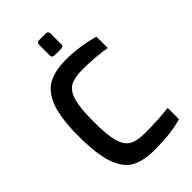

<svg xmlns="http://www.w3.org/2000/svg" viewBox="-277 -1035 1138 1138"><g transform="rotate(-45 292.0 -466.5)"><path d="M50 -372Q50 -519 80 -600.5Q110 -682 168 -713.5Q226 -745 318 -745Q378 -745 438.5 -735.5Q499 -726 542 -713V-618Q512 -624 456.5 -629Q401 -634 343 -634Q277 -634 241.5 -613.5Q206 -593 190 -537Q174 -481 174 -370Q174 -259 189 -203Q204 -147 239 -126Q274 -105 342 -105Q456 -105 542 -116V-21Q451 6 315 6Q221 6 165 -23.5Q109 -53 79.5 -135Q50 -217 50 -372ZM268 -829V-919Q268 -939 287 -939H344Q353 -939 358 -933.5Q363 -928 363 -919V-829Q363 -810 344 -810H287Q279 -810 273.5 -815Q268 -820 268 -829Z"/></g></svg>

Font: Exo SemiBold
Style: Regular
Weight: 600
Designer: Natanael Gama
Foundry: Natanael Gama
Version: Version 1.500